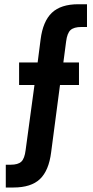

<svg xmlns="http://www.w3.org/2000/svg" viewBox="-20 -710 430 889"><path d="M6.8 52.7H29.3Q63.5 52.7 78.6 38.6Q93.8 24.4 98.6 -14.6L139.6 -316.4H68.4V-420.9H154.3L168 -527.3Q178.7 -611.3 220.2 -650.9Q261.7 -690.4 342.8 -690.4H382.8V-585H356.4Q322.3 -585 306.6 -570.8Q291 -556.6 286.1 -517.6L273.4 -420.9H345.7V-316.4H257.8L216.8 -4.9Q206.1 80.1 165 119.1Q124 158.2 42 158.2H6.8Z"/></svg>

Font: Altinn-DIN Condensed
Style: DINCondensed-Bold
Weight: 700
Width: 3
Designer: Charles Nix
Foundry: Altinn
Version: Version 2.00